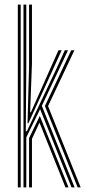

<svg xmlns="http://www.w3.org/2000/svg" viewBox="-20 -820 376 840"><path d="M82.8 0V-800H95V-523.2L92.8 -245.8H97.5L227.5 -520.8L263.5 -600H277.5L163 -357L306.5 0H293L155.5 -342.5L95 -218.8V0ZM58 0V-800H70.5V0ZM100.5 -280.8 107.2 -532.2V-800H119.8V-541.2L111.8 -328.8H115.2L208.2 -538.2L235.8 -600H249.8L218.2 -530.5L104.2 -280.8ZM319.8 0 176.5 -356.2 291.5 -600H305.5L190.2 -355.8L333 0ZM107.2 0V-215.8L154.2 -313L279.8 0H266.5L152.8 -283.5L119.8 -212.5V0Z"/></svg>

Font: Big Shoulders Inline Text Light
Style: Regular
Weight: 300
Designer: Patric King
Foundry: XO Type Co
Version: Version 1.000